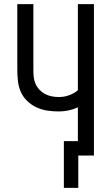

<svg xmlns="http://www.w3.org/2000/svg" viewBox="-20 -755 540 932"><path d="M290 157V-70H358V-234Q336 -224 312.5 -219Q289 -214 266 -214Q238 -214 210.5 -218Q183 -222 158 -233.5Q133 -245 112.5 -264.5Q92 -284 81 -309Q70 -334 67 -362Q64 -390 64 -417V-735H142V-417Q142 -400 143.5 -382.5Q145 -365 152 -349Q159 -333 171 -320Q183 -307 198 -299Q213 -291 230.5 -287.5Q248 -284 266 -284Q291 -284 315 -292.5Q339 -301 358 -317V-735H436V0H360V157Z"/></svg>

Font: Iosevka Term Curly
Style: Regular
Weight: 400
Designer: Belleve Invis
Foundry: Belleve Invis
Version: Version 32.3.0